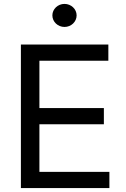

<svg xmlns="http://www.w3.org/2000/svg" viewBox="-20 -953 639 973"><path d="M85.9 0H534.4V-82H179.7V-323.2H506.4V-405.5H179.7V-645.2H529.1V-727.3H85.9ZM245.4 -875C245.4 -842.7 273.1 -816.4 306.8 -816.4C340.6 -816.4 368.3 -842.7 368.3 -875C368.3 -907 340.6 -933.2 306.8 -933.2C273.1 -933.2 245.4 -907 245.4 -875Z"/></svg>

Font: Margiela Sans Text
Style: Regular
Weight: 400
Designer: Stefan Endress, Andreas Faust
Version: Version 1.100;FEAKit 1.0